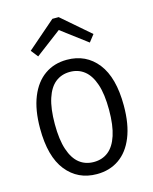

<svg xmlns="http://www.w3.org/2000/svg" viewBox="-135 -1009 884 1112"><g transform="rotate(-15 307.0 -453.0)"><path d="M558.5 -328.7Q558.5 -216.5 527.3 -139.8Q496.2 -63.1 439.5 -24.1Q382.9 15 306.4 15Q192.5 15 124 -70.8Q55.5 -156.6 55.5 -325.3Q55.5 -437.1 86.7 -513.8Q117.8 -590.5 174.5 -630.2Q231.1 -670 307.6 -670Q422.5 -670 490.5 -583.4Q558.5 -496.7 558.5 -328.7ZM144.5 -327.3Q144.5 -234.1 164.6 -174.2Q184.6 -114.3 220.9 -85.8Q257.1 -57.4 307 -57.4Q357.9 -57.4 394.1 -86Q430.4 -114.7 449.9 -174.4Q469.5 -234.2 469.5 -326.7Q469.5 -420.9 449.4 -480.5Q429.4 -540 393.1 -568.8Q356.9 -597.6 307 -597.6Q256.4 -597.6 220 -569Q183.6 -540.3 164.1 -480.4Q144.5 -420.5 144.5 -327.3ZM119.7 -774.1 288.7 -920.7H316.3L319.4 -857.3L153.1 -731.7ZM495.9 -774.1 462.8 -731.7 295.9 -857.3 298.9 -920.7H326.5Z"/></g></svg>

Font: Intel One Mono Light
Style: Regular
Weight: 300
Monospace: yes
Designer: Fred Shallcrass
Foundry: Frere-Jones Type LLC
Version: Version 1.004